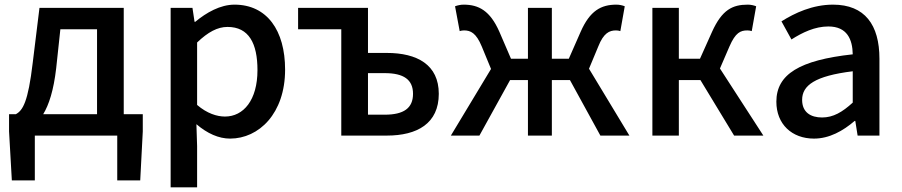

<svg xmlns="http://www.w3.org/2000/svg" viewBox="-20 -584 3884 827"><path d="M240 -458H398V-92H166C191 -133 211 -195 222 -290ZM513 -92V-550H150L121 -314C101 -144 78 -108 48 -92H19V-18L31 193H130V0H485V193H584L595 -18V-92Z M715 223H829V45L826 -49C873 -9 922 13 971 13C1095 13 1208 -95 1208 -284C1208 -453 1130 -564 990 -564C929 -564 869 -530 821 -490H818L809 -550H715ZM949 -82C915 -82 872 -95 829 -132V-401C876 -446 917 -468 960 -468C1052 -468 1089 -397 1089 -282C1089 -153 1029 -82 949 -82Z M1450 0H1646C1777 0 1870 -52 1870 -180C1870 -305 1777 -356 1646 -356H1565V-550H1264V-458H1450ZM1565 -90V-269H1637C1719 -269 1759 -241 1759 -180C1759 -118 1719 -90 1637 -90Z M2517 -288 2557 -384C2580 -442 2605 -453 2633 -453C2641 -453 2645 -452 2652 -450L2671 -557C2661 -561 2648 -564 2635 -564C2569 -564 2521 -538 2481 -447L2430 -331H2357V-550H2254V-331H2181L2131 -447C2091 -538 2042 -564 1977 -564C1964 -564 1951 -561 1940 -557L1960 -450C1967 -452 1971 -453 1979 -453C2007 -453 2031 -442 2055 -384L2095 -287L1922 0H2045L2177 -239H2254V0H2357V-239H2435L2566 0H2691Z M3081 -289 3122 -384C3148 -444 3170 -453 3199 -453C3207 -453 3211 -452 3218 -450L3237 -557C3227 -561 3214 -564 3201 -564C3135 -564 3090 -542 3047 -447L2995 -331H2904V-550H2790V0H2904V-239H2997L3142 0H3268Z M3486 13C3552 13 3611 -20 3661 -63H3664L3674 0H3768V-331C3768 -477 3705 -564 3568 -564C3480 -564 3403 -528 3346 -492L3389 -414C3436 -444 3490 -470 3548 -470C3629 -470 3652 -414 3653 -350C3424 -325 3324 -264 3324 -146C3324 -49 3391 13 3486 13ZM3521 -78C3472 -78 3435 -100 3435 -154C3435 -216 3490 -257 3653 -277V-142C3608 -101 3569 -78 3521 -78Z"/></svg>

Font: Genne Gothic Medium
Style: Regular
Weight: 500
Designer: Ryoko NISHIZUKA (kana & ideographs); Paul D. Hunt (Latin, Greek & Cyrillic); Wenlong ZHANG (bopomofo); Sandoll Communica
Foundry: Adobe Systems Incorporated
Version: Version 1.004;PS 1.004;hotconv 16.6.51;makeotf.lib2.5.65220